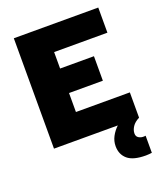

<svg xmlns="http://www.w3.org/2000/svg" viewBox="-164 -807 978 1141"><g transform="rotate(-20 325.0 -236.5)"><path d="M60 0V-698H594V-539H257V-435H471V-280H257V-160H598V0ZM598 222Q590 223 580.5 224Q571 225 560 225Q480 225 444.5 194.5Q409 164 409 112Q409 80 424 51.5Q439 23 464 -0.5Q489 -24 518 -40L598 0Q568 15 554 36.5Q540 58 540 79Q540 98 553.5 106.5Q567 115 582 115Q586 115 589.5 115Q593 115 598 114Z"/></g></svg>

Font: Azeret Mono Thin ExtraBold
Style: Regular
Weight: 800
Version: Version 1.002